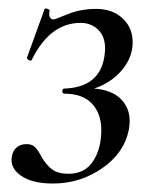

<svg xmlns="http://www.w3.org/2000/svg" viewBox="-20 -422 375 453"><path d="M8 -53Q10 -66 19 -74Q28 -82 43 -82Q56 -82 63.5 -74Q71 -66 79 -50Q90 -32 103.5 -22Q117 -12 142 -12Q180 -12 199.5 -41.5Q219 -71 219 -115Q219 -154 197 -177.5Q175 -201 132 -201Q127 -201 127 -207Q127 -213 132 -213Q214 -216 226 -287Q228 -301 228 -307Q228 -336 211.5 -352Q195 -368 170 -368Q98 -368 55 -281Q55 -279 52 -279Q49 -279 46 -281.5Q43 -284 44 -287L85 -400Q85 -402 88 -402Q91 -402 94.5 -400Q98 -398 97 -396Q96 -393 96 -389Q96 -383 99 -379.5Q102 -376 106 -376Q109 -376 139.5 -388.5Q170 -401 207 -401Q245 -401 269 -379Q293 -357 293 -322Q293 -287 268 -257Q243 -227 202 -213Q243 -210 264.5 -189Q286 -168 286 -136Q286 -130 284 -116Q273 -61 221 -25Q169 11 105 11Q56 11 29.5 -7.5Q3 -26 8 -53Z"/></svg>

Font: CormorantInfant-MediumItalic
Style: Italic
Weight: 500
Italic angle: -10°
Designer: Christian Thalmann (Catharsis Fonts)
Foundry: Catharsis Fonts
Version: Version 3.303